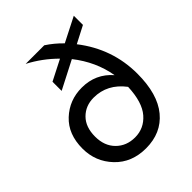

<svg xmlns="http://www.w3.org/2000/svg" viewBox="-194 -785 905 905"><g transform="rotate(-45 258.5 -332.5)"><path d="M471 -269Q471 -133 412 -62Q353 9 251 9Q156 9 97 -53Q38 -115 38 -202Q38 -298 97 -353Q156 -408 239 -408Q331 -408 390 -340Q372 -446 301 -536L161 -464V-525L263 -577Q204 -636 131 -674H255Q295 -648 330 -612L452 -674V-613L367 -569Q471 -435 471 -269ZM251 -64Q311 -64 351.5 -110.5Q392 -157 396 -256Q336 -335 245 -335Q191 -335 155.5 -299.5Q120 -264 120 -200Q120 -138 157 -101Q194 -64 251 -64Z"/></g></svg>

Font: Hind Guntur
Style: Regular
Weight: 400
Version: Version 1.000;PS 1.0;hotconv 1.0.86;makeotf.lib2.5.63406; tt